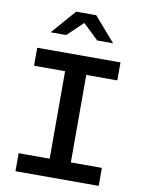

<svg xmlns="http://www.w3.org/2000/svg" viewBox="-100 -1004 800 1072"><g transform="rotate(10 300.0 -468.0)"><path d="M64 0V-102H240V-598H64V-700H536V-598H360V-102H536V0ZM123 -798 243 -936H357L477 -798H387L299 -882L211 -798Z"/></g></svg>

Font: Red Hat Mono Medium
Style: Regular
Weight: 500
Monospace: yes
Designer: Pentagram, MCKL
Foundry: Pentagram, MCKL
Version: Version 1.023; ttfautohint (v1.8.3)